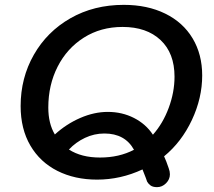

<svg xmlns="http://www.w3.org/2000/svg" viewBox="-20 -730 881 791"><path d="M586 18Q585 13 567 -32Q477 10 380 10Q288 10 216.5 -26Q145 -62 105 -130.5Q65 -199 65 -293Q65 -409 119.5 -504.5Q174 -600 270.5 -655Q367 -710 490 -710Q587 -710 660.5 -674Q734 -638 773.5 -572Q813 -506 813 -419Q813 -326 770.5 -235.5Q728 -145 656 -86Q665 -67 675 -37Q680 -24 680 -12Q680 9 664 25Q648 41 627 41Q609 41 599.5 33.5Q590 26 586 18ZM424 -269Q483 -269 532 -244Q581 -219 610 -175Q651 -221 675 -285.5Q699 -350 699 -414Q699 -511 641.5 -565Q584 -619 485 -619Q395 -619 325.5 -575Q256 -531 217.5 -455.5Q179 -380 179 -287Q179 -221 206 -176Q253 -219 310.5 -244Q368 -269 424 -269ZM532 -113Q495 -180 410 -180Q368 -180 330 -162Q292 -144 264 -114Q315 -81 392 -81Q471 -81 532 -113Z"/></svg>

Font: Kodchasan SemiBold
Style: Italic
Weight: 600
Italic angle: -10°
Version: Version 1.000; ttfautohint (v1.6)